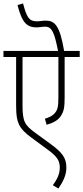

<svg xmlns="http://www.w3.org/2000/svg" viewBox="-20 -916 480 1108"><path d="M440 -587V-622H350C325 -771 295 -797 244 -797C227 -797 209 -793 193 -793C146 -793 134 -818 113 -896L81 -887C108 -778 141 -758 191 -758C208 -758 223 -762 241 -762C281 -762 294 -726 315 -622H0V-587H73V-308C73 -247 78 -225 89 -199C102 -170 129 -145 161 -122L249 -57C310 -14 325 11 325 52C325 91 307 122 285 153L317 172C343 133 363 97 363 51C363 -5 339 -36 272 -85L187 -147C122 -194 110 -214 110 -310V-587H317V-353C317 -300 312 -281 296 -263C283 -247 261 -237 239 -231L249 -196C286 -206 316 -222 332 -248C349 -275 353 -297 353 -355V-587Z"/></svg>

Font: Noto Sans Condensed ExtraLight
Style: Regular
Weight: 200
Width: 3
Designer: Monotype Design Team
Foundry: Monotype Imaging Inc.
Version: Version 2.013